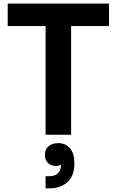

<svg xmlns="http://www.w3.org/2000/svg" viewBox="-20 -750 650 1069"><path d="M376 0H233.9V-605H22.9V-730H586.9V-605H376ZM252.9 298.8H233.9V231H254.9Q287.6 231 303.7 213.9Q319.8 196.8 319.8 167Q306.2 173.8 291 173.8Q264.6 173.8 247.3 157.5Q230 141.1 230 112.8Q230 80.1 251.2 63.5Q272.5 46.9 304.2 46.9Q345.7 46.9 369.9 75.9Q394 105 394 157.2V163.1Q394 228 356 263.4Q317.9 298.8 252.9 298.8Z"/></svg>

Font: Sora SemiBold
Style: Regular
Weight: 600
Designer: Jonathan Barnbrook, Julián Moncada
Foundry: Barnbrook Fonts
Version: Version 2.000